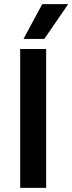

<svg xmlns="http://www.w3.org/2000/svg" viewBox="-20 -912 351 932"><path d="M195 -723H94L185 -892H311ZM204 0H78V-674H204Z"/></svg>

Font: Hind Guntur SemiBold
Style: Regular
Weight: 600
Designer: Manushi Parikh, Hitesh Malaviya
Foundry: Indian Type Foundry
Version: Version 1.000;PS 1.0;hotconv 1.0.86;makeotf.lib2.5.63406; tt